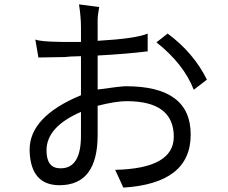

<svg xmlns="http://www.w3.org/2000/svg" viewBox="-20 -847 1040 875"><path d="M863 -438 923 -484Q862 -607 744 -694L693 -654Q817 -556 863 -438ZM349 -337V-232Q350 -80 257 -80H255Q192 -80 192 -161V-162Q192 -269 349 -337ZM772 -224Q772 -79 505 -73L542 8Q849 -11 849 -233Q850 -454 554 -454Q531 -454 425 -439V-594Q556 -601 653 -613V-694Q600 -671 425 -661V-756Q425 -777 432 -815L340 -827Q349 -770 349 -722V-656H262Q163 -657 141 -667L155 -585L275 -587Q294 -590 349 -591V-413Q115 -316 115 -165Q115 -162 115 -159Q120 -3 251 -3H253Q425 -4 425 -232V-365Q508 -386 557 -386Q772 -386 772 -224Z"/></svg>

Font: Sawarabi Gothic
Style: Regular
Weight: 400
Designer: mshio (mshio@users.sourceforge.jp)
Version: Version 20141215